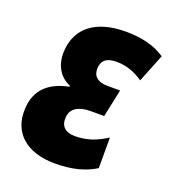

<svg xmlns="http://www.w3.org/2000/svg" viewBox="-110 -643 660 737"><g transform="rotate(20 220.5 -274.5)"><path d="M196 10C265 10 318 -4 361 -31V-156C323 -132 286 -115 232 -115C193 -115 172 -135 175 -171C177 -207 207 -226 257 -226H312L336 -339H284C242 -339 223 -360 225 -390C226 -422 246 -438 286 -438C327 -438 361 -425 395 -402L441 -517C398 -546 345 -559 280 -559C158 -559 87 -504 82 -407C79 -350 105 -308 149 -290L148 -286C69 -270 21 -228 17 -150C11 -51 79 10 196 10Z"/></g></svg>

Font: Noto Sans SemiCondensed ExtraBold
Style: Italic
Weight: 800
Width: 4
Italic angle: -12°
Designer: Monotype Design Team
Foundry: Monotype Imaging Inc.
Version: Version 2.013